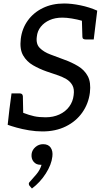

<svg xmlns="http://www.w3.org/2000/svg" viewBox="-20 -745 585 1100"><path d="M223 8Q185 8 146 1.5Q107 -5 75 -14Q43 -23 24 -30L34 -119L109 -100Q148 -85 176 -79Q204 -73 241 -73Q285 -73 320 -89Q355 -105 376.5 -134Q398 -163 402 -200Q407 -235 394.5 -257Q382 -279 359 -292.5Q336 -306 306.5 -315.5Q277 -325 246 -336Q206 -350 169.5 -371Q133 -392 112.5 -427.5Q92 -463 99 -522Q106 -581 139 -627Q172 -673 225.5 -699Q279 -725 347 -725Q390 -725 441 -714.5Q492 -704 537 -684L528 -610L454 -625Q422 -634 391.5 -639Q361 -644 337 -644Q296 -644 264.5 -630Q233 -616 213.5 -591.5Q194 -567 191 -535Q185 -493 208 -470Q231 -447 268.5 -433Q306 -419 346 -404Q391 -388 427.5 -366Q464 -344 483 -308.5Q502 -273 495 -214Q487 -151 451.5 -100.5Q416 -50 357.5 -21Q299 8 223 8ZM449 -635 528 -610 517 -519H471Q462 -519 457 -522.5Q452 -526 452 -535ZM113 -94 34 -119 46 -210H92Q100 -210 105 -206.5Q110 -203 111 -194ZM163 335 150 320Q147 317 146 313.5Q145 310 145 306Q146 300 154 293Q167 279 188.5 253.5Q210 228 218 199Q217 199 215 199Q213 199 211 199Q187 199 172.5 181.5Q158 164 161 137Q164 114 183 97.5Q202 81 227 81Q257 81 270.5 101Q284 121 280 152Q275 198 242.5 249Q210 300 163 335Z"/></svg>

Font: Aleo
Style: Italic
Weight: 400
Italic angle: -7°
Designer: Alessio Laiso
Foundry: Alessio Laiso
Version: Version 2.001;gftools[0.9.29]